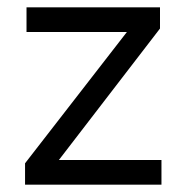

<svg xmlns="http://www.w3.org/2000/svg" viewBox="-20 -505 510 525"><path d="M48.5 0V-58.5L327 -417.5H52.5V-485H417.5V-427L141 -67.5H421.5V0Z"/></svg>

Font: Geologica Cursive ExtraLight
Style: Regular
Weight: 250
Designer: Sindre Bremnes, Frode Helland
Foundry: Monokrom Skriftforlag AS
Version: Version 1.010;gftools[0.9.28]